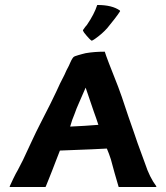

<svg xmlns="http://www.w3.org/2000/svg" viewBox="-20 -747 664 769"><path d="M606 -1Q607 0 606 1Q605 2 602.5 2Q600 2 597.5 2Q595 2 591.5 2Q588 2 586 2H521H456Q455 2 455 1L439 -54L424 -109Q417 -131 408 -152Q381 -150 220 -144Q216 -133 205 -105.5Q194 -78 189 -64Q187 -58 176.5 -32.5Q166 -7 163 1Q162 2 161 2H90H20Q18 2 19 -1Q36 -38 43 -51Q45 -53 72 -106L106 -179Q126 -222 141 -251Q190 -346 205 -379Q220 -413 238 -447Q246 -466 256 -484Q258 -489 261.5 -496.5Q265 -504 266 -506Q271 -515 274 -518Q278 -522 293 -526Q298 -528 309 -530.5Q320 -533 323 -534Q357 -540 399 -540Q400 -540 400 -539Q406 -518 453 -400Q462 -378 494 -281Q504 -252 516.5 -216.5Q529 -181 531 -174L561 -92Q579 -37 606 -1ZM261 -240 318 -243 374 -247Q366 -272 355 -302L323 -396L299 -341Q285 -310 278 -289Q269 -269 261 -240ZM326 -605Q314 -619 313 -623Q311 -626 314 -629Q323 -642 328 -647Q358 -691 369 -726L370 -727H371Q429 -727 460 -705Q461 -704 461 -702Q455 -692 438 -670L410 -635Q390 -612 360 -591Q350 -584 347 -584Q346 -585 343 -587Q339 -590 326 -605Z"/></svg>

Font: Tovari Sans
Style: Bold
Weight: 700
Designer: Verneri Kontto, Denis Ignatov
Foundry: Verneri Kontto
Version: Version 1.10 May 7, 2019